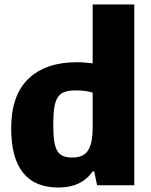

<svg xmlns="http://www.w3.org/2000/svg" viewBox="-20 -828 673 858"><path d="M241 10Q30 10 30 -255Q30 -402 107 -476Q184 -550 324 -550Q341 -550 357.5 -548.5Q374 -547 394 -545V-808H580V0H414L401 -62H394Q344 10 241 10ZM303 -124Q326 -124 343 -130.5Q360 -137 371.5 -153Q383 -169 388.5 -195Q394 -221 394 -259V-414Q379 -419 360 -421.5Q341 -424 319 -424Q289 -424 269.5 -417.5Q250 -411 238.5 -393.5Q227 -376 222.5 -346.5Q218 -317 218 -271Q218 -228 222 -199.5Q226 -171 235.5 -154.5Q245 -138 261.5 -131Q278 -124 303 -124Z"/></svg>

Font: Encode Sans Narrow
Style: ExtraBold
Weight: 800
Designer: Pablo Impallari, Andres Torresi
Foundry: Pablo Impallari, Andres Torresi
Version: Version 1.000; ttfautohint (v1.00) -l 8 -r 50 -G 200 -x 14 -